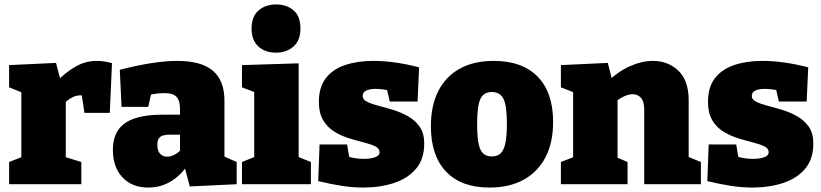

<svg xmlns="http://www.w3.org/2000/svg" viewBox="-20 -829 3696 864"><path d="M21 0V-100L93 -128L76 -100V-437L96 -406L21 -436V-536L232 -546L256 -454L231 -459Q278 -506 322 -530.5Q366 -555 415 -555Q447 -555 484 -545L474 -321H360L343 -433L360 -396Q356 -398 351 -399Q346 -400 341 -400Q319 -400 296 -385.5Q273 -371 261 -351L276 -402V-100L255 -128L346 -100V0Z M990 -97 964 -136 1045 -100V0L834 10L809 -84L821 -81Q787 -34 743.5 -9.5Q700 15 647 15Q574 15 531 -31Q488 -77 488 -154Q488 -209 512 -244Q536 -279 585.5 -296Q635 -313 712 -313H800L790 -303V-339Q790 -377 774 -393.5Q758 -410 722 -410Q707 -410 688 -408Q669 -406 648 -401L663 -419L647 -348H527L519 -515Q597 -535 661.5 -545Q726 -555 778 -555Q885 -555 937.5 -511Q990 -467 990 -376ZM688 -178Q688 -150 700.5 -137Q713 -124 732 -124Q748 -124 765 -132.5Q782 -141 796 -157L790 -135V-234L801 -223H745Q714 -223 701 -213Q688 -203 688 -178Z M1324 -112 1312 -127 1379 -100V0H1069V-100L1136 -127L1124 -112V-421L1134 -411L1069 -436V-536L1324 -544ZM1222 -592Q1173 -592 1142.5 -620Q1112 -648 1112 -700Q1112 -755 1143.5 -782Q1175 -809 1223 -809Q1270 -809 1301 -782.5Q1332 -756 1332 -701Q1332 -647 1300.5 -619.5Q1269 -592 1222 -592Z M1612 -397Q1612 -381 1632 -371Q1652 -361 1683.5 -353Q1715 -345 1750.5 -334Q1786 -323 1817.5 -305Q1849 -287 1869 -258Q1889 -229 1889 -183Q1889 -113 1852 -69.5Q1815 -26 1753 -5.5Q1691 15 1614 15Q1567 15 1516 7Q1465 -1 1412 -14L1418 -179H1542L1555 -100L1540 -127Q1557 -120 1579 -117Q1601 -114 1617 -114Q1635 -114 1651.5 -117Q1668 -120 1678 -126.5Q1688 -133 1688 -144Q1688 -161 1668.5 -170.5Q1649 -180 1617.5 -188Q1586 -196 1551.5 -206.5Q1517 -217 1485.5 -236Q1454 -255 1434.5 -287.5Q1415 -320 1415 -371Q1415 -437 1446.5 -477.5Q1478 -518 1533.5 -536.5Q1589 -555 1659 -555Q1709 -555 1760.5 -547.5Q1812 -540 1866 -526L1859 -372H1734L1716 -449L1742 -420Q1700 -429 1670 -429Q1644 -429 1628 -421.5Q1612 -414 1612 -397Z M2202 -555Q2330 -555 2399.5 -484Q2469 -413 2469 -280Q2469 -187 2434.5 -121Q2400 -55 2336 -20Q2272 15 2183 15Q2055 15 1987 -57Q1919 -129 1919 -261Q1919 -354 1952.5 -419.5Q1986 -485 2049 -520Q2112 -555 2202 -555ZM2193 -415Q2156 -415 2141.5 -383Q2127 -351 2127 -270Q2127 -189 2141.5 -157Q2156 -125 2193 -125Q2219 -125 2233.5 -139.5Q2248 -154 2254.5 -186.5Q2261 -219 2261 -272Q2261 -352 2246 -383.5Q2231 -415 2193 -415Z M2504 0V-100L2581 -130L2559 -103V-436L2581 -406L2504 -436V-536L2715 -546L2739 -453L2714 -461Q2762 -508 2815.5 -531.5Q2869 -555 2918 -555Q2986 -555 3032.5 -511Q3079 -467 3079 -378V-103L3063 -129L3134 -100V0H2879V-336Q2879 -372 2864.5 -388.5Q2850 -405 2827 -405Q2809 -405 2788.5 -395.5Q2768 -386 2747 -369L2759 -395V-99L2743 -126L2804 -100V0Z M3363 -397Q3363 -381 3383 -371Q3403 -361 3434.5 -353Q3466 -345 3501.5 -334Q3537 -323 3568.5 -305Q3600 -287 3620 -258Q3640 -229 3640 -183Q3640 -113 3603 -69.5Q3566 -26 3504 -5.5Q3442 15 3365 15Q3318 15 3267 7Q3216 -1 3163 -14L3169 -179H3293L3306 -100L3291 -127Q3308 -120 3330 -117Q3352 -114 3368 -114Q3386 -114 3402.5 -117Q3419 -120 3429 -126.5Q3439 -133 3439 -144Q3439 -161 3419.5 -170.5Q3400 -180 3368.5 -188Q3337 -196 3302.5 -206.5Q3268 -217 3236.5 -236Q3205 -255 3185.5 -287.5Q3166 -320 3166 -371Q3166 -437 3197.5 -477.5Q3229 -518 3284.5 -536.5Q3340 -555 3410 -555Q3460 -555 3511.5 -547.5Q3563 -540 3617 -526L3610 -372H3485L3467 -449L3493 -420Q3451 -429 3421 -429Q3395 -429 3379 -421.5Q3363 -414 3363 -397Z"/></svg>

Font: Bitter Thin Black
Style: Regular
Weight: 900
Version: Version 3.020